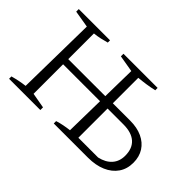

<svg xmlns="http://www.w3.org/2000/svg" viewBox="-103 -957 1264 1264"><g transform="rotate(45 529.5 -324.5)"><path d="M460 0V-22Q484 -30 512.5 -35.5Q541 -41 567 -44L577 -605L460 -625V-649H778V-627Q743 -619 709 -614Q675 -609 641 -606V-48H825Q882 -61 912.5 -95.5Q943 -130 943 -182Q943 -250 903.5 -285Q864 -320 789 -320H609V-369H803Q867 -369 914.5 -347Q962 -325 988 -284.5Q1014 -244 1014 -188Q1014 -130 985 -88Q956 -46 903 -23Q850 0 778 0ZM44 0V-22Q73 -30 100.5 -35.5Q128 -41 154 -44L163 -605L44 -625V-649H335V-628Q311 -621 284 -615Q257 -609 228 -606V-44L335 -25V0ZM194 -319V-367H608V-319Z"/></g></svg>

Font: Piazzolla 24pt Light
Style: Regular
Weight: 300
Designer: Juan Pablo del Peral
Foundry: Huerta Tipografica
Version: Version 2.005